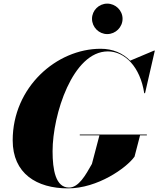

<svg xmlns="http://www.w3.org/2000/svg" viewBox="-20 -1029 874 1059"><path d="M487.5 -925.5C487.5 -879 525.5 -841 571.5 -841C617.5 -841 656 -879 656 -925.5C656 -971.5 617.5 -1009 571.5 -1009C525.5 -1009 487.5 -971.5 487.5 -925.5ZM420 -287V-282.5H528.5L487 -125C452 -63 414.5 5.5 360.5 5.5C286.5 5.5 270 -93 270 -195C270 -397 381 -745.5 575 -745.5C668.5 -745.5 753.5 -660 775.5 -515H780L834 -750H830L698 -694.5C657 -736 602.5 -760 535 -760C292 -760 50 -548 50 -255C50 -72 182 10 355 10C518 10 677 -102 722 -165L752.5 -282.5H790V-287Z"/></svg>

Font: Bodoni* 36pt Fatface
Style: Italic
Weight: 900
Italic angle: -13°
Version: Version 2.3